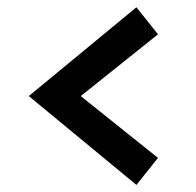

<svg xmlns="http://www.w3.org/2000/svg" viewBox="-20 -590 545 534"><path d="M359.4 -569.8 419.4 -494.6 204.6 -322.8 419.4 -150.9 359.4 -75.7 60.1 -322.8Z"/></svg>

Font: Poller One
Style: Regular
Weight: 400
Designer: Yvonne Schttler
Foundry: Yvonne Schttler
Version: Version 1.002